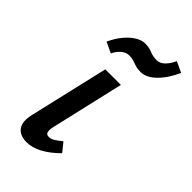

<svg xmlns="http://www.w3.org/2000/svg" viewBox="-206 -697 759 759"><g transform="rotate(45 173.5 -317.5)"><path d="M108 6Q85 6 68.5 -3.5Q52 -13 46 -33.5Q40 -54 48 -87L125 -418H212L141 -111Q137 -93 139.5 -82Q142 -71 156 -71Q167 -71 179 -78Q191 -85 209 -100L239 -63Q205 -29 172 -11.5Q139 6 108 6ZM96 -478 51 -499Q65 -530 84 -553Q103 -576 124 -589Q145 -602 164 -602Q187 -602 204 -594.5Q221 -587 244 -587Q261 -587 276.5 -602.5Q292 -618 302 -641L347 -620Q324 -569 293 -539Q262 -509 231 -509Q213 -509 201 -513Q189 -517 178.5 -520.5Q168 -524 152 -524Q136 -524 120.5 -511Q105 -498 96 -478Z"/></g></svg>

Font: Ysabeau Office SemiBold
Style: Italic
Weight: 600
Italic angle: -12°
Designer: Christian Thalmann (Catharsis Fonts)
Version: Version 2.001;gftools[0.9.30]; featfreeze: tnum,lnum,ss02